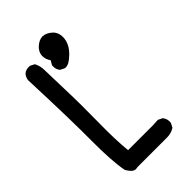

<svg xmlns="http://www.w3.org/2000/svg" viewBox="-249 -901 998 998"><g transform="rotate(-45 250.0 -402.0)"><path d="M126 13.7Q114.3 12.2 104.7 3.2Q95.2 -5.9 85.4 -22.5L84.5 -23.9L84 -25.4Q68.4 -105.5 69.3 -254.9Q70.3 -403.3 58.6 -708.5V-709.5V-710Q59.6 -719.2 63.2 -727.5Q66.9 -735.8 72.8 -742.7L73.2 -743.2L73.7 -743.7Q82 -751 92.8 -753.9Q103.5 -756.8 116.2 -755.9H118.2L119.6 -754.9L139.2 -745.1L142.1 -743.7L143.6 -740.7Q149.9 -728 153.1 -714.1Q156.2 -700.2 156.2 -685.5Q156.2 -658.2 160.2 -542Q164.1 -424.8 162.1 -293Q160.2 -168.5 168.9 -85H352.1L387.2 -86.9H389.6L392.1 -85.9L411.6 -76.2L413.6 -75.2L415 -73.2Q429.2 -55.7 426.8 -30.3V-28.3L425.8 -26.9L416 -7.3L414.6 -4.9L412.6 -3.4Q388.7 11.7 358.4 11.7H145L127.9 13.7H127ZM236.8 -619.1 216.3 -628.9 214.8 -629.9 213.4 -631.3Q198.7 -647.9 201.2 -674.8V-676.8L202.6 -678.7L214.8 -700.2Q199.2 -721.2 199.2 -748V-748.5V-749Q200.2 -762.2 206.1 -773.7Q211.9 -785.2 221.7 -794.4Q247.6 -818.4 272.9 -817.9Q286.1 -817.4 298.8 -811.5Q311.5 -805.7 323.7 -794.4Q336.9 -782.2 342 -765.4Q347.2 -748.5 344.7 -727.5Q339.4 -687 303.2 -651.9Q285.2 -634.3 269.8 -625.5Q254.4 -616.7 240.2 -618.2H238.8Z"/></g></svg>

Font: NaikaiFont
Style: Bold
Weight: 700
Version: Version 1.89